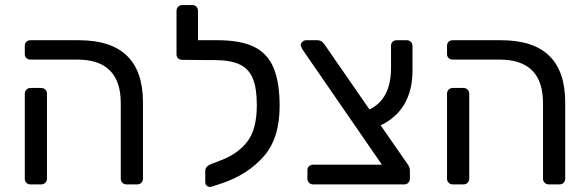

<svg xmlns="http://www.w3.org/2000/svg" viewBox="-20 -730 2329 760"><path d="M78.1 -22.9V-358.9Q78.1 -368.7 84.5 -375.2Q90.8 -381.8 101.1 -381.8H143.1Q152.8 -381.8 159.4 -375.5Q166 -369.1 166 -358.9V-22.9Q166 -13.2 159.4 -6.6Q152.8 0 143.1 0H101.1Q90.8 0 84.5 -6.6Q78.1 -13.2 78.1 -22.9ZM78.1 -516.1V-547.9Q78.1 -559.1 84.5 -564.9Q90.8 -570.8 101.1 -570.8H292Q545.9 -570.8 545.9 -325.2V-22.9Q545.9 -13.2 539.6 -6.6Q533.2 0 522.9 0H481Q471.2 0 464.6 -6.6Q458 -13.2 458 -22.9V-321.8Q458 -493.7 287.1 -494.1H101.1Q91.3 -494.1 84.7 -500Q78.1 -505.9 78.1 -516.1Z M678.7 -515.1V-687Q678.7 -696.8 685.3 -703.4Q691.9 -710 701.7 -710H741.7Q751.5 -710 757.6 -703.4Q763.7 -696.8 763.7 -687V-570.8H840.8Q931.6 -570.8 985.1 -544.9Q1038.6 -519 1062.7 -461.9Q1086.9 -404.8 1086.9 -310.1Q1086.9 -182.1 1023.7 -110.6Q960.4 -39.1 859.9 -4.9L817.9 8.8Q815.9 9.8 810.5 9.8Q803.7 9.8 798.1 4.9Q792.5 0 792.5 -8.8V-53.2Q792.5 -71.3 814.5 -80.1L853.5 -95.2Q922.4 -121.1 959.5 -170.2Q996.6 -219.2 996.6 -314Q996.6 -380.9 980.7 -419.4Q964.8 -458 928.2 -475.1Q891.6 -492.2 827.6 -492.2H796.9H793.5L701.7 -493.2Q691.9 -493.2 685.3 -499Q678.7 -504.9 678.7 -515.1Z M1170.4 -550.8Q1170.4 -558.6 1177 -564.7Q1183.6 -570.8 1192.4 -570.8H1236.8Q1252.9 -570.8 1263.7 -555.2L1442.4 -296.9Q1527.3 -336.9 1527.8 -460.9V-547.9Q1527.8 -559.1 1534.2 -564.9Q1540.5 -570.8 1550.8 -570.8H1589.8Q1599.6 -570.8 1606.2 -564.5Q1612.8 -558.1 1612.8 -547.9V-450.2Q1612.8 -373 1580.8 -318.1Q1548.8 -263.2 1486.8 -233.9L1590.8 -84Q1603 -68.8 1602.5 -54.2V-22.9Q1602.5 -13.2 1596.2 -6.6Q1589.8 0 1579.6 0H1219.7Q1210 0 1203.4 -6.6Q1196.8 -13.2 1196.8 -22.9V-56.2Q1196.8 -65.9 1203.1 -72Q1209.5 -78.1 1219.7 -78.1H1491.7L1178.7 -532.2Q1170.9 -545.4 1170.4 -550.8Z M1749.5 -22.9V-358.9Q1749.5 -368.7 1755.9 -375.2Q1762.2 -381.8 1772.5 -381.8H1814.5Q1824.2 -381.8 1830.8 -375.5Q1837.4 -369.1 1837.4 -358.9V-22.9Q1837.4 -13.2 1830.8 -6.6Q1824.2 0 1814.5 0H1772.5Q1762.2 0 1755.9 -6.6Q1749.5 -13.2 1749.5 -22.9ZM1749.5 -516.1V-547.9Q1749.5 -559.1 1755.9 -564.9Q1762.2 -570.8 1772.5 -570.8H1963.4Q2217.3 -570.8 2217.3 -325.2V-22.9Q2217.3 -13.2 2210.9 -6.6Q2204.6 0 2194.3 0H2152.3Q2142.6 0 2136 -6.6Q2129.4 -13.2 2129.4 -22.9V-321.8Q2129.4 -493.7 1958.5 -494.1H1772.5Q1762.7 -494.1 1756.1 -500Q1749.5 -505.9 1749.5 -516.1Z"/></svg>

Font: Rubik AZ
Style: Regular
Weight: 400
Designer: Hubert and Fischer
Foundry: Hubert & Fischer
Version: Version 2.000